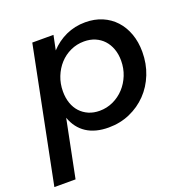

<svg xmlns="http://www.w3.org/2000/svg" viewBox="-134 -657 944 971"><g transform="rotate(-20 338.0 -171.0)"><path d="M426.5 -536Q476 -536 516.8 -518.8Q557.5 -501.5 586.5 -470Q615.5 -438.5 631.5 -394.5Q647.5 -350.5 647.5 -297Q647.5 -233 625.5 -177.8Q603.5 -122.5 564.5 -82Q525.5 -41.5 472.5 -18.2Q419.5 5 357.5 5Q286.5 5 239.5 -25.5Q192.5 -56 171.5 -115L109.5 194H-4.5L140.5 -531H254.5L238.5 -453Q274.5 -492 322.2 -514Q370 -536 426.5 -536ZM387.5 -447Q348.5 -447 314.5 -431.2Q280.5 -415.5 255.5 -388Q230.5 -360.5 216 -323.8Q201.5 -287 201.5 -245Q201.5 -210 211.5 -181.5Q221.5 -153 240.2 -132.8Q259 -112.5 285.2 -101.2Q311.5 -90 343.5 -90Q382.5 -90 416.8 -106Q451 -122 476.5 -149.5Q502 -177 516.8 -213.8Q531.5 -250.5 531.5 -292Q531.5 -327 521 -355.5Q510.5 -384 491.8 -404.2Q473 -424.5 446.5 -435.8Q420 -447 387.5 -447Z"/></g></svg>

Font: Argentum Sans
Style: Italic
Weight: 400
Italic angle: -11.3099°
Designer: Julieta Ulanovsky, Owen Earl, Rasmus Andersson, Cristiano Sobral
Foundry: The Argentum Sans Project Authors
Version: Version 3.131; ttfautohint (v1.8.4.7-5d5b-dirty)